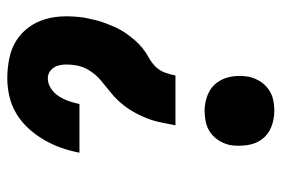

<svg xmlns="http://www.w3.org/2000/svg" viewBox="-146 -638 791 540"><g transform="rotate(-90 250.0 -367.5)"><path d="M168 -270Q172 -290 176 -310Q180 -330 187.5 -349.5Q195 -369 205.5 -387.5Q216 -406 230 -422.5Q244 -439 261 -452.5Q278 -466 294.5 -480Q311 -494 322.5 -512.5Q334 -531 337 -551Q339 -564 339 -577Q339 -590 335.5 -601.5Q332 -613 322.5 -621Q313 -629 300 -629Q285 -629 271.5 -620Q258 -611 249.5 -597.5Q241 -584 236 -569.5Q231 -555 228 -540H91Q96 -566 104.5 -590.5Q113 -615 126.5 -638.5Q140 -662 158.5 -682.5Q177 -703 200 -717Q223 -731 249 -737Q275 -743 300 -743Q328 -743 355.5 -737.5Q383 -732 405 -718.5Q427 -705 443 -683.5Q459 -662 466.5 -636.5Q474 -611 474.5 -583Q475 -555 471 -527Q468 -512 464.5 -497Q461 -482 455.5 -467.5Q450 -453 443.5 -438.5Q437 -424 428 -411Q419 -398 408.5 -385.5Q398 -373 385.5 -363Q373 -353 358.5 -345Q344 -337 333 -326Q322 -315 316.5 -300Q311 -285 308 -270ZM209 8Q185 8 163.5 -0.5Q142 -9 129 -26.5Q116 -44 112.5 -67Q109 -90 112 -114Q115 -130 123.5 -145Q132 -160 146 -170.5Q160 -181 176.5 -184.5Q193 -188 209 -188Q232 -188 253.5 -179.5Q275 -171 288 -153.5Q301 -136 305 -113Q309 -90 305 -66Q302 -50 293.5 -35Q285 -20 271 -9.5Q257 1 241 4.5Q225 8 209 8Z"/></g></svg>

Font: Iosevka Curly Slab HvObl
Style: Regular
Weight: 900
Italic angle: -9°
Monospace: yes
Designer: Belleve Invis
Foundry: Belleve Invis
Version: Version 11.1.0; ttfautohint (v1.8.3)